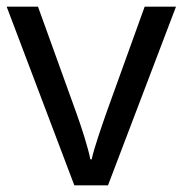

<svg xmlns="http://www.w3.org/2000/svg" viewBox="-20 -556 548 576"><path d="M203 0H304L508 -536H414L300 -220C285 -177 262 -111 255 -78H251C245 -111 224 -176 208 -220L94 -536H0Z"/></svg>

Font: Noto Sans Gujarati UI
Style: Regular
Weight: 400
Designer: Jelle Bosma - Monotype Design Team, Universal Thirst
Foundry: Monotype Imaging Inc.
Version: Version 2.106